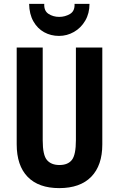

<svg xmlns="http://www.w3.org/2000/svg" viewBox="-20 -959 611 989"><path d="M507 -215Q507 -107 450 -48.5Q393 10 285 10Q179 10 122.5 -48Q66 -106 66 -216V-714H200V-236Q200 -160 222 -134.5Q244 -109 286 -109Q330 -109 350.5 -135.5Q371 -162 371 -237V-714H507ZM441 -939Q441 -890 419 -852.5Q397 -815 361 -794.5Q325 -774 284 -774Q242 -774 207.5 -793Q173 -812 152 -849Q131 -886 130 -939H208Q206 -903 230 -887.5Q254 -872 285 -872Q315 -872 340.5 -887Q366 -902 364 -939Z"/></svg>

Font: Noto Sans Gujarati ExtraCondensed
Style: Bold
Weight: 700
Width: 2
Designer: Jelle Bosma - Monotype Design Team, Universal Thirst
Foundry: Monotype Imaging Inc.
Version: Version 2.106; ttfautohint (v1.8.4.7-5d5b)